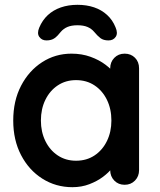

<svg xmlns="http://www.w3.org/2000/svg" viewBox="-20 -768 663 798"><path d="M498 -545Q524 -545 541 -528Q558 -511 558 -484V-61Q558 -35 541 -17.5Q524 0 498 0Q472 0 455 -17.5Q438 -35 438 -61V-110L460 -101Q460 -88 446 -69.5Q432 -51 408 -33Q384 -15 351.5 -2.5Q319 10 281 10Q212 10 156 -25.5Q100 -61 67.5 -123.5Q35 -186 35 -267Q35 -349 67.5 -411.5Q100 -474 155 -509.5Q210 -545 277 -545Q320 -545 356 -532Q392 -519 418.5 -499Q445 -479 459.5 -458.5Q474 -438 474 -424L438 -411V-484Q438 -510 455 -527.5Q472 -545 498 -545ZM296 -100Q340 -100 373 -122Q406 -144 424.5 -182Q443 -220 443 -267Q443 -315 424.5 -353Q406 -391 373 -413Q340 -435 296 -435Q253 -435 220 -413Q187 -391 168.5 -353Q150 -315 150 -267Q150 -220 168.5 -182Q187 -144 220 -122Q253 -100 296 -100ZM302 -748Q340 -748 371 -737.5Q402 -727 425 -706Q448 -685 460 -655Q471 -630 461 -615Q451 -600 431 -600Q410 -600 397.5 -609.5Q385 -619 371 -636Q360 -649 343.5 -656Q327 -663 302 -663Q277 -663 260.5 -656Q244 -649 233 -636Q220 -619 207 -609.5Q194 -600 173 -600Q154 -600 143.5 -614.5Q133 -629 143 -653Q156 -684 178.5 -705Q201 -726 232.5 -737Q264 -748 302 -748Z"/></svg>

Font: Quicksand Variable Light
Style: Regular
Weight: 300
Designer: Andrew Paglinawan
Foundry: Andrew Paglinawan
Version: Version 3.004